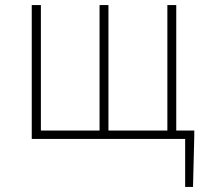

<svg xmlns="http://www.w3.org/2000/svg" viewBox="-20 -547 813 756"><path d="M105 0H709V189H740L745 -13V-33H674V-527H639V-33H407V-527H372V-33H141V-527H105Z"/></svg>

Font: Source Han Sans JP ExtraLight
Style: Regular
Weight: 250
Designer: Ryoko NISHIZUKA 西塚涼子 (kana, bopomofo & ideographs); Paul D. Hunt (Latin, Greek & Cyrillic); Sandoll Communications 산돌커뮤니
Foundry: Adobe
Version: Version 2.001;hotconv 1.0.107;makeotfexe 2.5.65593